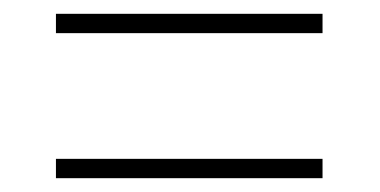

<svg xmlns="http://www.w3.org/2000/svg" viewBox="-20 -496 550 278"><path d="M61 -448V-476H447V-448ZM61 -238V-266H447V-238Z"/></svg>

Font: Noto Serif Ethiopic SemiCondensed Thin
Style: Regular
Weight: 100
Width: 4
Designer: Monotype Design Team
Foundry: Monotype Imaging Inc.
Version: Version 2.102; ttfautohint (v1.8.4.7-5d5b)